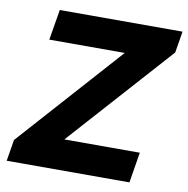

<svg xmlns="http://www.w3.org/2000/svg" viewBox="-81 -807 866 886"><g transform="rotate(10 352.0 -364.0)"><path d="M7.8 0 24.4 -100.1 458 -584.5H104.5L128.4 -727.5H703.6L687 -627L252.9 -143.1H606.4L583 0Z"/></g></svg>

Font: Inter Extra Bold
Style: Italic
Weight: 800
Italic angle: -9.39999°
Designer: Rasmus Andersson
Foundry: rsms
Version: Version 4.000;git-3c8e0fc